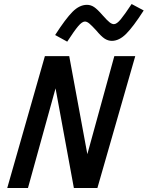

<svg xmlns="http://www.w3.org/2000/svg" viewBox="-20 -934 734 954"><path d="M256 -495 119 0H16L203 -655H324L414 -168L548 -655H652L464 0H347ZM634 -914 694 -882Q642 -801 607 -766Q572 -731 536 -731Q517 -731 500 -742Q483 -753 458 -783Q436 -807 424 -817Q412 -827 402 -827Q388 -827 368.5 -804Q349 -781 314 -727L254 -760Q306 -841 340.5 -875.5Q375 -910 412 -910Q431 -910 447.5 -899Q464 -888 490 -858Q512 -833 524 -823.5Q536 -814 546 -814Q560 -814 579.5 -837.5Q599 -861 634 -914Z"/></svg>

Font: Intel One Mono Medium
Style: Italic
Weight: 500
Italic angle: -16°
Monospace: yes
Designer: Fred Shallcrass
Foundry: Frere-Jones Type LLC
Version: Version 1.400;hotconv 1.1.0;makeotfexe 2.6.0;FJTRelease1.4